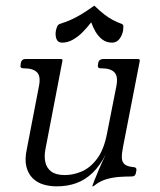

<svg xmlns="http://www.w3.org/2000/svg" viewBox="-20 -649 565 680"><path d="M181 11Q156 11 134 4.5Q112 -2 96 -17.5Q80 -33 73.5 -58.5Q67 -84 75 -121L118 -344Q125 -379 111 -393Q97 -407 65 -407H63Q50 -407 53 -420L54 -427Q57 -440 70 -440H196Q203 -440 201 -433L141 -121Q136 -96 140.5 -75Q145 -54 161.5 -41.5Q178 -29 210 -29Q240 -29 270 -42Q300 -55 324 -87Q348 -119 359 -176L392 -343Q399 -378 385.5 -392.5Q372 -407 340 -407H337Q324 -407 327 -420L328 -427Q331 -440 346 -440H469Q476 -440 475 -433L416 -130Q411 -105 411.5 -90Q412 -75 421.5 -67Q431 -59 454 -57Q465 -56 463 -45L461 -35Q459 -24 446 -24Q426 -24 403 -22.5Q380 -21 357.5 -14.5Q335 -8 317 6Q311 11 309 11H308Q306 11 307 10Q307 9 313.5 -8Q320 -25 331 -50.5Q342 -76 355 -103Q334 -62 308 -37Q282 -12 250.5 -0.5Q219 11 181 11ZM303 -570Q290 -553 274 -536.5Q258 -520 239 -509Q220 -498 200 -498Q185 -498 180 -511Q175 -524 178 -541Q180 -549 182.5 -555Q185 -561 191 -564Q213 -571 230 -578.5Q247 -586 266.5 -597.5Q286 -609 314 -629Q335 -609 350 -597.5Q365 -586 379 -578.5Q393 -571 412 -564Q417 -561 417 -555Q417 -549 416 -541Q413 -524 403 -511Q393 -498 377 -498Q357 -498 342.5 -509Q328 -520 318.5 -536.5Q309 -553 303 -570Z"/></svg>

Font: Young Serif Light
Style: Italic
Weight: 300
Italic angle: -10.979°
Designer: Bastien Sozeau
Foundry: NBR — Bastien Sozeau
Version: Version 5.001